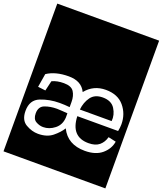

<svg xmlns="http://www.w3.org/2000/svg" viewBox="-207 -1042 1170 1380"><g transform="rotate(20 377.5 -352.0)"><path d="M-12 213V-917H767V213ZM722 -128 663 -141Q652 -100 623 -75.5Q594 -51 541 -51Q406 -51 400 -206H712Q718 -233 718 -259Q718 -338 669.5 -396Q621 -454 529 -454Q435 -454 377 -382Q343 -454 245 -454Q144 -454 80 -411L63 -308L121 -301L139 -378Q176 -396 229 -396Q286 -396 306 -365Q326 -334 326 -288V-248Q308 -250 287.5 -251Q267 -252 248 -252Q172 -252 104.5 -225.5Q37 -199 37 -115Q37 -44 83.5 -17Q130 10 177 10Q245 10 287 -24Q329 -58 352 -95Q403 10 535 10Q618 10 665.5 -30.5Q713 -71 722 -128ZM644 -257H401Q407 -314 436.5 -354.5Q466 -395 527 -395Q593 -395 621 -350.5Q649 -306 644 -257ZM112 -123Q112 -175 153 -190.5Q194 -206 245 -206Q265 -206 286 -204Q307 -202 326 -201V-168Q323 -112 282.5 -80Q242 -48 195 -48Q166 -48 139 -64Q112 -80 112 -123Z"/></g></svg>

Font: Zilla Slab Highlight Regular
Style: Regular
Weight: 400
Designer: Typotheque Type Foundry
Foundry: Typotheque type foundry
Version: Version 1.1; 2017; ttfautohint (v1.6)